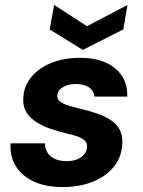

<svg xmlns="http://www.w3.org/2000/svg" viewBox="-20 -745 579 777"><path d="M233 12Q163 12 114.5 -11.5Q66 -35 42.5 -75Q19 -115 23 -165H162Q162 -144 172 -127.5Q182 -111 202 -102Q222 -93 250 -93Q276 -93 294 -101Q312 -109 322 -122Q332 -135 332 -151Q333 -167 322.5 -176.5Q312 -186 293 -193Q274 -200 249 -205Q216 -213 184 -224Q152 -235 127 -251Q102 -267 87.5 -289.5Q73 -312 74 -344Q75 -393 104.5 -430.5Q134 -468 185.5 -489.5Q237 -511 303 -511Q395 -511 446 -468.5Q497 -426 495 -354H362Q360 -378 340 -391.5Q320 -405 287 -405Q254 -405 233 -391.5Q212 -378 212 -357Q211 -344 222.5 -334.5Q234 -325 255 -318.5Q276 -312 305 -305Q343 -296 374.5 -285Q406 -274 429 -258.5Q452 -243 464 -221Q476 -199 475 -167Q474 -113 442.5 -72.5Q411 -32 356.5 -10Q302 12 233 12ZM496 -725 479 -626 315 -543 181 -626 199 -725 332 -639Z"/></svg>

Font: DM Sans 20pt ExtraBold
Style: Italic
Weight: 800
Italic angle: -10°
Version: Version 4.004;gftools[0.9.30]